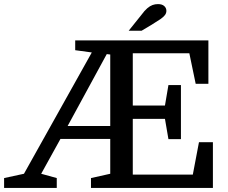

<svg xmlns="http://www.w3.org/2000/svg" viewBox="-31 -917 1113 937"><path d="M852 -238H791L774 -337H617V-65H910L940 -223H1008V0H413V-48L507 -69V-239H264L170 -69L246 -48V0H-11V-48L86 -69L417 -661L336 -672V-720H986V-508H924L893 -657H617V-402H774L791 -502H852ZM507 -651 490 -653 299 -302H507ZM597 -767 658 -843Q674 -865 687.5 -876.5Q701 -888 713.5 -892.5Q726 -897 740 -897Q760 -897 770.5 -887.5Q781 -878 781 -864Q781 -853 774 -843.5Q767 -834 751 -823Q735 -812 707 -795L660 -767Z"/></svg>

Font: Domine Medium
Style: Regular
Weight: 500
Designer: Pablo Impallari, Rodrigo Fuenzalida, Brenda Gallo
Foundry: Pablo Impallari, Rodrigo Fuenzalida, Brenda Gallo
Version: Version 2.000